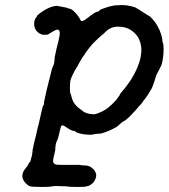

<svg xmlns="http://www.w3.org/2000/svg" viewBox="-20 -493 666 758"><path d="M440 -472Q462 -474 480 -472Q499 -469 513 -464Q519 -462 519 -461Q519 -460 523.5 -458Q528 -456 529 -455Q530 -454 535 -451Q540 -448 540 -448L541 -447Q541 -447 550 -441.5Q559 -436 560 -435Q561 -435 564 -433Q570 -428 570 -429Q570 -431 581 -419Q605 -393 617 -355Q621 -340 621 -334Q621 -329 622 -327Q624 -324 625 -315Q628 -285 621 -250Q619 -240 616 -233Q613 -228 610 -221Q607 -214 603 -208Q596 -195 594 -187Q590 -172 585 -159Q583 -155 583 -154Q583 -149 562 -116Q553 -103 547 -96Q544 -92 541.5 -88Q539 -84 536 -81Q533 -78 530 -75Q517 -58 491 -32Q477 -19 473 -17Q461 -11 450 0Q447 4 437 10Q410 25 383 33Q376 35 369 35Q359 35 352 37Q340 41 310 37Q297 35 289 32Q279 29 278 27Q278 24 272 24Q263 24 241 9Q227 -1 223 3Q220 6 218 16Q217 20 215 28.5Q213 37 212 42Q210 51 208 56Q206 59 205 62Q204 65 202 70.5Q200 76 199.5 80.5Q199 85 199 88Q197 94 198 94Q200 93 196 110Q193 120 192 127Q188 144 191 149Q194 155 203 157Q207 158 250.5 158Q294 158 295 158Q295 159 311 160Q321 160 323.5 161Q326 162 331 163Q338 165 348 174Q355 181 358 189.5Q361 198 359 206Q356 220 346 230Q339 236 332 240Q330 241 324.5 242Q319 243 316.5 244Q314 245 285 245Q256 245 253 244Q246 242 218 242Q201 241 196.5 241.5Q192 242 186.5 242.5Q181 243 177.5 244Q174 245 142 245Q107 245 99 242.5Q91 240 82 231Q72 221 69 209Q67 200 70 191Q72 182 83 169Q91 160 94 151L97 147V148L98 147Q100 145 102 136Q103 130 103.5 130Q104 130 106 121Q108 115 107 114Q107 114 107 112Q110 104 108 102Q108 101 110 93Q112 84 114 74Q116 64 118 57.5Q120 51 122.5 40Q125 29 126 24Q127 19 128.5 12.5Q130 6 132.5 -2.5Q135 -11 137 -22Q139 -31 144 -53Q149 -74 149.5 -75Q150 -76 150.5 -76Q151 -76 151.5 -77Q152 -78 153 -80Q154 -82 154 -84Q154 -88 153.5 -88.5Q153 -89 154 -91Q159 -115 164 -137Q166 -145 171 -164Q172 -171 176 -184L185 -221L188 -229Q190 -233 190.5 -233.5Q191 -234 191.5 -236.5Q192 -239 193 -242Q194 -244 194.5 -249Q195 -254 195 -254Q195 -254 195 -257Q196 -259 196 -262Q196 -265 195.5 -265Q195 -265 203 -300Q209 -322 211 -331.5Q213 -341 214 -347Q220 -371 209 -376Q203 -378 181 -364Q172 -358 167 -356Q165 -356 156 -356H148L142 -358Q134 -361 128 -367Q120 -374 117 -385Q115 -389 115 -397Q115 -407 116 -410Q117 -413 117 -413.5Q117 -414 118.5 -417Q120 -420 120 -420.5Q120 -421 122 -423Q127 -429 126 -430Q126 -432 138 -441Q165 -461 187 -467Q191 -468 196.5 -469Q202 -470 205 -470Q208 -470 208 -470Q208 -468 214 -468Q218 -468 219 -467.5Q220 -467 230 -465Q239 -463 242 -463Q244 -462 249.5 -460Q255 -458 257 -458Q264 -457 278 -442Q289 -431 296 -417Q299 -411 301.5 -410Q304 -409 306 -410Q311 -411 323 -420Q339 -433 353 -442L361 -446L367 -447Q374 -451 374 -453Q374 -455 401 -464Q413 -468 429 -471Q433 -472 440 -472ZM458 -387Q429 -391 407 -376Q403 -373 400 -370.5Q397 -368 395.5 -366.5Q394 -365 392 -362.5Q390 -360 384 -356Q371 -345 361 -335Q349 -324 345 -319Q344 -317 338 -311Q325 -295 317 -283Q314 -278 312.5 -276Q311 -274 307 -268.5Q303 -263 301.5 -260Q300 -257 297.5 -253Q295 -249 293 -245Q291 -241 287 -233.5Q283 -226 280.5 -223Q278 -220 275.5 -215Q273 -210 268 -200Q259 -182 258 -175Q256 -162 256 -146Q256 -127 258 -124Q260 -122 262 -112Q264 -104 268 -94Q278 -74 301 -59Q306 -56 307 -54Q312 -50 323 -46Q332 -43 347 -42Q356 -41 372 -48Q399 -59 415 -75Q419 -78 421 -80Q443 -102 442 -103Q442 -103 443 -105Q448 -109 447 -110Q447 -110 449 -113Q454 -118 453 -120Q453 -121 458 -127Q480 -152 497 -178Q527 -226 535 -267Q540 -293 537 -310Q533 -341 513 -361Q495 -379 475 -384Q468 -385 466 -386Q464 -387 458 -387Z"/></svg>

Font: TT2020 Style E
Style: Italic
Weight: 400
Italic angle: -15°
Version: Version 0.2.000